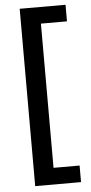

<svg xmlns="http://www.w3.org/2000/svg" viewBox="-59 -752 447 947"><g transform="rotate(-5 164.0 -279.0)"><path d="M303 160H76V-718H303V-636H174V78H303Z"/></g></svg>

Font: Noto Sans Khmer Medium
Style: Regular
Weight: 500
Version: Version 2.003